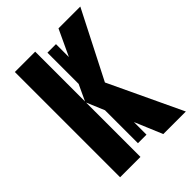

<svg xmlns="http://www.w3.org/2000/svg" viewBox="-206 -818 921 921"><g transform="rotate(-45 254.5 -357.0)"><path d="M295 -55H237V-669H295ZM507 0H354L199 -369V0H61V-714H199V-376L357 -714H505L331 -373Z"/></g></svg>

Font: Noto Sans Display ExtraCondensed
Style: Bold
Weight: 700
Width: 2
Designer: Monotype Design Team
Foundry: Monotype Imaging Inc.
Version: Version 2.003